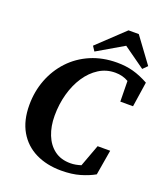

<svg xmlns="http://www.w3.org/2000/svg" viewBox="-159 -980 951 1106"><g transform="rotate(20 316.5 -427.0)"><path d="M347 19Q258 19 190 -14.5Q122 -48 84 -113.5Q46 -179 46 -274Q46 -357 74 -430Q102 -503 154 -558.5Q206 -614 278.5 -645Q351 -676 439 -676Q493 -676 538.5 -663.5Q584 -651 633 -624L610 -471H532L530 -597Q494 -618 449 -618Q394 -618 349 -589.5Q304 -561 271.5 -512Q239 -463 221.5 -399.5Q204 -336 204 -266Q204 -201 224.5 -149.5Q245 -98 284.5 -68.5Q324 -39 382 -39Q399 -39 415 -42Q431 -45 447 -50L497 -185H574L548 -31Q511 -10 461.5 4.5Q412 19 347 19ZM499 -873 613 -718 586 -691 454 -785 293 -691 274 -720 436 -873Z"/></g></svg>

Font: Source Serif Pro
Style: Bold Italic
Weight: 700
Italic angle: -12°
Designer: Frank Grießhammer
Foundry: Adobe Systems Incorporated
Version: Version 3.001;hotconv 1.0.111;makeotfexe 2.5.65597